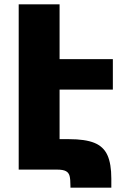

<svg xmlns="http://www.w3.org/2000/svg" viewBox="-20 -780 568 883"><path d="M254 -368V-140H298Q372 -140 414 -123Q456 -106 474 -66.5Q492 -27 492 42V83H304V76Q304 44 300 29Q296 14 283 7Q270 0 242 0H66V-760H254V-508H499V-368Z"/></svg>

Font: Noto Sans Armenian Black
Style: Regular
Weight: 900
Designer: Monotype Design team
Foundry: Monotype Imaging Inc.
Version: Version 1.000